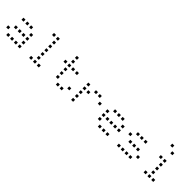

<svg xmlns="http://www.w3.org/2000/svg" viewBox="321 -2179 3558 3558"><g transform="rotate(45 2100.0 -400.0)"><path d="M124.8 -476.2Q123.8 -476.2 123.8 -476.2Q123.8 -476.2 123.8 -475.2V-424.8Q123.8 -423.8 123.8 -423.8Q123.8 -423.8 124.8 -423.8H175.2Q176.2 -423.8 176.2 -423.8Q176.2 -423.8 176.2 -424.8V-475.2Q176.2 -476.2 176.2 -476.2Q176.2 -476.2 175.2 -476.2ZM224.8 -476.2Q223.8 -476.2 223.8 -476.2Q223.8 -476.2 223.8 -475.2V-424.8Q223.8 -423.8 223.8 -423.8Q223.8 -423.8 224.8 -423.8H275.2Q276.2 -423.8 276.2 -423.8Q276.2 -423.8 276.2 -424.8V-475.2Q276.2 -476.2 276.2 -476.2Q276.2 -476.2 275.2 -476.2ZM324.8 -476.2Q323.8 -476.2 323.8 -476.2Q323.8 -476.2 323.8 -475.2V-424.8Q323.8 -423.8 323.8 -423.8Q323.8 -423.8 324.8 -423.8H375.2Q376.2 -423.8 376.2 -423.8Q376.2 -423.8 376.2 -424.8V-475.2Q376.2 -476.2 376.2 -476.2Q376.2 -476.2 375.2 -476.2ZM424.8 -376.2Q423.8 -376.2 423.8 -376.2Q423.8 -376.2 423.8 -375.2V-324.8Q423.8 -323.8 423.8 -323.8Q423.8 -323.8 424.8 -323.8H475.2Q476.2 -323.8 476.2 -323.8Q476.2 -323.8 476.2 -324.8V-375.2Q476.2 -376.2 476.2 -376.2Q476.2 -376.2 475.2 -376.2ZM124.8 -276.2Q123.8 -276.2 123.8 -276.2Q123.8 -276.2 123.8 -275.2V-224.8Q123.8 -223.8 123.8 -223.8Q123.8 -223.8 124.8 -223.8H175.2Q176.2 -223.8 176.2 -223.8Q176.2 -223.8 176.2 -224.8V-275.2Q176.2 -276.2 176.2 -276.2Q176.2 -276.2 175.2 -276.2ZM224.8 -276.2Q223.8 -276.2 223.8 -276.2Q223.8 -276.2 223.8 -275.2V-224.8Q223.8 -223.8 223.8 -223.8Q223.8 -223.8 224.8 -223.8H275.2Q276.2 -223.8 276.2 -223.8Q276.2 -223.8 276.2 -224.8V-275.2Q276.2 -276.2 276.2 -276.2Q276.2 -276.2 275.2 -276.2ZM324.8 -276.2Q323.8 -276.2 323.8 -276.2Q323.8 -276.2 323.8 -275.2V-224.8Q323.8 -223.8 323.8 -223.8Q323.8 -223.8 324.8 -223.8H375.2Q376.2 -223.8 376.2 -223.8Q376.2 -223.8 376.2 -224.8V-275.2Q376.2 -276.2 376.2 -276.2Q376.2 -276.2 375.2 -276.2ZM424.8 -276.2Q423.8 -276.2 423.8 -276.2Q423.8 -276.2 423.8 -275.2V-224.8Q423.8 -223.8 423.8 -223.8Q423.8 -223.8 424.8 -223.8H475.2Q476.2 -223.8 476.2 -223.8Q476.2 -223.8 476.2 -224.8V-275.2Q476.2 -276.2 476.2 -276.2Q476.2 -276.2 475.2 -276.2ZM24.8 -176.2Q23.8 -176.2 23.8 -176.2Q23.8 -176.2 23.8 -175.2V-124.8Q23.8 -123.8 23.8 -123.8Q23.8 -123.8 24.8 -123.8H75.2Q76.2 -123.8 76.2 -123.8Q76.2 -123.8 76.2 -124.8V-175.2Q76.2 -176.2 76.2 -176.2Q76.2 -176.2 75.2 -176.2ZM424.8 -176.2Q423.8 -176.2 423.8 -176.2Q423.8 -176.2 423.8 -175.2V-124.8Q423.8 -123.8 423.8 -123.8Q423.8 -123.8 424.8 -123.8H475.2Q476.2 -123.8 476.2 -123.8Q476.2 -123.8 476.2 -124.8V-175.2Q476.2 -176.2 476.2 -176.2Q476.2 -176.2 475.2 -176.2ZM124.8 -76.2Q123.8 -76.2 123.8 -76.2Q123.8 -76.2 123.8 -75.2V-24.8Q123.8 -23.8 123.8 -23.8Q123.8 -23.8 124.8 -23.8H175.2Q176.2 -23.8 176.2 -23.8Q176.2 -23.8 176.2 -24.8V-75.2Q176.2 -76.2 176.2 -76.2Q176.2 -76.2 175.2 -76.2ZM224.8 -76.2Q223.8 -76.2 223.8 -76.2Q223.8 -76.2 223.8 -75.2V-24.8Q223.8 -23.8 223.8 -23.8Q223.8 -23.8 224.8 -23.8H275.2Q276.2 -23.8 276.2 -23.8Q276.2 -23.8 276.2 -24.8V-75.2Q276.2 -76.2 276.2 -76.2Q276.2 -76.2 275.2 -76.2ZM324.8 -76.2Q323.8 -76.2 323.8 -76.2Q323.8 -76.2 323.8 -75.2V-24.8Q323.8 -23.8 323.8 -23.8Q323.8 -23.8 324.8 -23.8H375.2Q376.2 -23.8 376.2 -23.8Q376.2 -23.8 376.2 -24.8V-75.2Q376.2 -76.2 376.2 -76.2Q376.2 -76.2 375.2 -76.2ZM424.8 -76.2Q423.8 -76.2 423.8 -76.2Q423.8 -76.2 423.8 -75.2V-24.8Q423.8 -23.8 423.8 -23.8Q423.8 -23.8 424.8 -23.8H475.2Q476.2 -23.8 476.2 -23.8Q476.2 -23.8 476.2 -24.8V-75.2Q476.2 -76.2 476.2 -76.2Q476.2 -76.2 475.2 -76.2Z M724.8 -676.2Q723.8 -676.2 723.8 -676.2Q723.8 -676.2 723.8 -675.2V-624.8Q723.8 -623.8 723.8 -623.8Q723.8 -623.8 724.8 -623.8H775.2Q776.2 -623.8 776.2 -623.8Q776.2 -623.8 776.2 -624.8V-675.2Q776.2 -676.2 776.2 -676.2Q776.2 -676.2 775.2 -676.2ZM824.8 -676.2Q823.8 -676.2 823.8 -676.2Q823.8 -676.2 823.8 -675.2V-624.8Q823.8 -623.8 823.8 -623.8Q823.8 -623.8 824.8 -623.8H875.2Q876.2 -623.8 876.2 -623.8Q876.2 -623.8 876.2 -624.8V-675.2Q876.2 -676.2 876.2 -676.2Q876.2 -676.2 875.2 -676.2ZM824.8 -576.2Q823.8 -576.2 823.8 -576.2Q823.8 -576.2 823.8 -575.2V-524.8Q823.8 -523.8 823.8 -523.8Q823.8 -523.8 824.8 -523.8H875.2Q876.2 -523.8 876.2 -523.8Q876.2 -523.8 876.2 -524.8V-575.2Q876.2 -576.2 876.2 -576.2Q876.2 -576.2 875.2 -576.2ZM824.8 -476.2Q823.8 -476.2 823.8 -476.2Q823.8 -476.2 823.8 -475.2V-424.8Q823.8 -423.8 823.8 -423.8Q823.8 -423.8 824.8 -423.8H875.2Q876.2 -423.8 876.2 -423.8Q876.2 -423.8 876.2 -424.8V-475.2Q876.2 -476.2 876.2 -476.2Q876.2 -476.2 875.2 -476.2ZM824.8 -376.2Q823.8 -376.2 823.8 -376.2Q823.8 -376.2 823.8 -375.2V-324.8Q823.8 -323.8 823.8 -323.8Q823.8 -323.8 824.8 -323.8H875.2Q876.2 -323.8 876.2 -323.8Q876.2 -323.8 876.2 -324.8V-375.2Q876.2 -376.2 876.2 -376.2Q876.2 -376.2 875.2 -376.2ZM824.8 -276.2Q823.8 -276.2 823.8 -276.2Q823.8 -276.2 823.8 -275.2V-224.8Q823.8 -223.8 823.8 -223.8Q823.8 -223.8 824.8 -223.8H875.2Q876.2 -223.8 876.2 -223.8Q876.2 -223.8 876.2 -224.8V-275.2Q876.2 -276.2 876.2 -276.2Q876.2 -276.2 875.2 -276.2ZM824.8 -176.2Q823.8 -176.2 823.8 -176.2Q823.8 -176.2 823.8 -175.2V-124.8Q823.8 -123.8 823.8 -123.8Q823.8 -123.8 824.8 -123.8H875.2Q876.2 -123.8 876.2 -123.8Q876.2 -123.8 876.2 -124.8V-175.2Q876.2 -176.2 876.2 -176.2Q876.2 -176.2 875.2 -176.2ZM724.8 -76.2Q723.8 -76.2 723.8 -76.2Q723.8 -76.2 723.8 -75.2V-24.8Q723.8 -23.8 723.8 -23.8Q723.8 -23.8 724.8 -23.8H775.2Q776.2 -23.8 776.2 -23.8Q776.2 -23.8 776.2 -24.8V-75.2Q776.2 -76.2 776.2 -76.2Q776.2 -76.2 775.2 -76.2ZM824.8 -76.2Q823.8 -76.2 823.8 -76.2Q823.8 -76.2 823.8 -75.2V-24.8Q823.8 -23.8 823.8 -23.8Q823.8 -23.8 824.8 -23.8H875.2Q876.2 -23.8 876.2 -23.8Q876.2 -23.8 876.2 -24.8V-75.2Q876.2 -76.2 876.2 -76.2Q876.2 -76.2 875.2 -76.2ZM924.8 -76.2Q923.8 -76.2 923.8 -76.2Q923.8 -76.2 923.8 -75.2V-24.8Q923.8 -23.8 923.8 -23.8Q923.8 -23.8 924.8 -23.8H975.2Q976.2 -23.8 976.2 -23.8Q976.2 -23.8 976.2 -24.8V-75.2Q976.2 -76.2 976.2 -76.2Q976.2 -76.2 975.2 -76.2Z M1324.8 -676.2Q1323.8 -676.2 1323.8 -676.2Q1323.8 -676.2 1323.8 -675.2V-624.8Q1323.8 -623.8 1323.8 -623.8Q1323.8 -623.8 1324.8 -623.8H1375.2Q1376.2 -623.8 1376.2 -623.8Q1376.2 -623.8 1376.2 -624.8V-675.2Q1376.2 -676.2 1376.2 -676.2Q1376.2 -676.2 1375.2 -676.2ZM1324.8 -576.2Q1323.8 -576.2 1323.8 -576.2Q1323.8 -576.2 1323.8 -575.2V-524.8Q1323.8 -523.8 1323.8 -523.8Q1323.8 -523.8 1324.8 -523.8H1375.2Q1376.2 -523.8 1376.2 -523.8Q1376.2 -523.8 1376.2 -524.8V-575.2Q1376.2 -576.2 1376.2 -576.2Q1376.2 -576.2 1375.2 -576.2ZM1224.8 -476.2Q1223.8 -476.2 1223.8 -476.2Q1223.8 -476.2 1223.8 -475.2V-424.8Q1223.8 -423.8 1223.8 -423.8Q1223.8 -423.8 1224.8 -423.8H1275.2Q1276.2 -423.8 1276.2 -423.8Q1276.2 -423.8 1276.2 -424.8V-475.2Q1276.2 -476.2 1276.2 -476.2Q1276.2 -476.2 1275.2 -476.2ZM1324.8 -476.2Q1323.8 -476.2 1323.8 -476.2Q1323.8 -476.2 1323.8 -475.2V-424.8Q1323.8 -423.8 1323.8 -423.8Q1323.8 -423.8 1324.8 -423.8H1375.2Q1376.2 -423.8 1376.2 -423.8Q1376.2 -423.8 1376.2 -424.8V-475.2Q1376.2 -476.2 1376.2 -476.2Q1376.2 -476.2 1375.2 -476.2ZM1424.8 -476.2Q1423.8 -476.2 1423.8 -476.2Q1423.8 -476.2 1423.8 -475.2V-424.8Q1423.8 -423.8 1423.8 -423.8Q1423.8 -423.8 1424.8 -423.8H1475.2Q1476.2 -423.8 1476.2 -423.8Q1476.2 -423.8 1476.2 -424.8V-475.2Q1476.2 -476.2 1476.2 -476.2Q1476.2 -476.2 1475.2 -476.2ZM1524.8 -476.2Q1523.8 -476.2 1523.8 -476.2Q1523.8 -476.2 1523.8 -475.2V-424.8Q1523.8 -423.8 1523.8 -423.8Q1523.8 -423.8 1524.8 -423.8H1575.2Q1576.2 -423.8 1576.2 -423.8Q1576.2 -423.8 1576.2 -424.8V-475.2Q1576.2 -476.2 1576.2 -476.2Q1576.2 -476.2 1575.2 -476.2ZM1324.8 -376.2Q1323.8 -376.2 1323.8 -376.2Q1323.8 -376.2 1323.8 -375.2V-324.8Q1323.8 -323.8 1323.8 -323.8Q1323.8 -323.8 1324.8 -323.8H1375.2Q1376.2 -323.8 1376.2 -323.8Q1376.2 -323.8 1376.2 -324.8V-375.2Q1376.2 -376.2 1376.2 -376.2Q1376.2 -376.2 1375.2 -376.2ZM1324.8 -276.2Q1323.8 -276.2 1323.8 -276.2Q1323.8 -276.2 1323.8 -275.2V-224.8Q1323.8 -223.8 1323.8 -223.8Q1323.8 -223.8 1324.8 -223.8H1375.2Q1376.2 -223.8 1376.2 -223.8Q1376.2 -223.8 1376.2 -224.8V-275.2Q1376.2 -276.2 1376.2 -276.2Q1376.2 -276.2 1375.2 -276.2ZM1324.8 -176.2Q1323.8 -176.2 1323.8 -176.2Q1323.8 -176.2 1323.8 -175.2V-124.8Q1323.8 -123.8 1323.8 -123.8Q1323.8 -123.8 1324.8 -123.8H1375.2Q1376.2 -123.8 1376.2 -123.8Q1376.2 -123.8 1376.2 -124.8V-175.2Q1376.2 -176.2 1376.2 -176.2Q1376.2 -176.2 1375.2 -176.2ZM1624.8 -176.2Q1623.8 -176.2 1623.8 -176.2Q1623.8 -176.2 1623.8 -175.2V-124.8Q1623.8 -123.8 1623.8 -123.8Q1623.8 -123.8 1624.8 -123.8H1675.2Q1676.2 -123.8 1676.2 -123.8Q1676.2 -123.8 1676.2 -124.8V-175.2Q1676.2 -176.2 1676.2 -176.2Q1676.2 -176.2 1675.2 -176.2ZM1424.8 -76.2Q1423.8 -76.2 1423.8 -76.2Q1423.8 -76.2 1423.8 -75.2V-24.8Q1423.8 -23.8 1423.8 -23.8Q1423.8 -23.8 1424.8 -23.8H1475.2Q1476.2 -23.8 1476.2 -23.8Q1476.2 -23.8 1476.2 -24.8V-75.2Q1476.2 -76.2 1476.2 -76.2Q1476.2 -76.2 1475.2 -76.2ZM1524.8 -76.2Q1523.8 -76.2 1523.8 -76.2Q1523.8 -76.2 1523.8 -75.2V-24.8Q1523.8 -23.8 1523.8 -23.8Q1523.8 -23.8 1524.8 -23.8H1575.2Q1576.2 -23.8 1576.2 -23.8Q1576.2 -23.8 1576.2 -24.8V-75.2Q1576.2 -76.2 1576.2 -76.2Q1576.2 -76.2 1575.2 -76.2Z M1824.8 -476.2Q1823.8 -476.2 1823.8 -476.2Q1823.8 -476.2 1823.8 -475.2V-424.8Q1823.8 -423.8 1823.8 -423.8Q1823.8 -423.8 1824.8 -423.8H1875.2Q1876.2 -423.8 1876.2 -423.8Q1876.2 -423.8 1876.2 -424.8V-475.2Q1876.2 -476.2 1876.2 -476.2Q1876.2 -476.2 1875.2 -476.2ZM2024.8 -476.2Q2023.8 -476.2 2023.8 -476.2Q2023.8 -476.2 2023.8 -475.2V-424.8Q2023.8 -423.8 2023.8 -423.8Q2023.8 -423.8 2024.8 -423.8H2075.2Q2076.2 -423.8 2076.2 -423.8Q2076.2 -423.8 2076.2 -424.8V-475.2Q2076.2 -476.2 2076.2 -476.2Q2076.2 -476.2 2075.2 -476.2ZM2124.8 -476.2Q2123.8 -476.2 2123.8 -476.2Q2123.8 -476.2 2123.8 -475.2V-424.8Q2123.8 -423.8 2123.8 -423.8Q2123.8 -423.8 2124.8 -423.8H2175.2Q2176.2 -423.8 2176.2 -423.8Q2176.2 -423.8 2176.2 -424.8V-475.2Q2176.2 -476.2 2176.2 -476.2Q2176.2 -476.2 2175.2 -476.2ZM1824.8 -376.2Q1823.8 -376.2 1823.8 -376.2Q1823.8 -376.2 1823.8 -375.2V-324.8Q1823.8 -323.8 1823.8 -323.8Q1823.8 -323.8 1824.8 -323.8H1875.2Q1876.2 -323.8 1876.2 -323.8Q1876.2 -323.8 1876.2 -324.8V-375.2Q1876.2 -376.2 1876.2 -376.2Q1876.2 -376.2 1875.2 -376.2ZM1924.8 -376.2Q1923.8 -376.2 1923.8 -376.2Q1923.8 -376.2 1923.8 -375.2V-324.8Q1923.8 -323.8 1923.8 -323.8Q1923.8 -323.8 1924.8 -323.8H1975.2Q1976.2 -323.8 1976.2 -323.8Q1976.2 -323.8 1976.2 -324.8V-375.2Q1976.2 -376.2 1976.2 -376.2Q1976.2 -376.2 1975.2 -376.2ZM2224.8 -376.2Q2223.8 -376.2 2223.8 -376.2Q2223.8 -376.2 2223.8 -375.2V-324.8Q2223.8 -323.8 2223.8 -323.8Q2223.8 -323.8 2224.8 -323.8H2275.2Q2276.2 -323.8 2276.2 -323.8Q2276.2 -323.8 2276.2 -324.8V-375.2Q2276.2 -376.2 2276.2 -376.2Q2276.2 -376.2 2275.2 -376.2ZM1824.8 -276.2Q1823.8 -276.2 1823.8 -276.2Q1823.8 -276.2 1823.8 -275.2V-224.8Q1823.8 -223.8 1823.8 -223.8Q1823.8 -223.8 1824.8 -223.8H1875.2Q1876.2 -223.8 1876.2 -223.8Q1876.2 -223.8 1876.2 -224.8V-275.2Q1876.2 -276.2 1876.2 -276.2Q1876.2 -276.2 1875.2 -276.2ZM1824.8 -176.2Q1823.8 -176.2 1823.8 -176.2Q1823.8 -176.2 1823.8 -175.2V-124.8Q1823.8 -123.8 1823.8 -123.8Q1823.8 -123.8 1824.8 -123.8H1875.2Q1876.2 -123.8 1876.2 -123.8Q1876.2 -123.8 1876.2 -124.8V-175.2Q1876.2 -176.2 1876.2 -176.2Q1876.2 -176.2 1875.2 -176.2ZM1824.8 -76.2Q1823.8 -76.2 1823.8 -76.2Q1823.8 -76.2 1823.8 -75.2V-24.8Q1823.8 -23.8 1823.8 -23.8Q1823.8 -23.8 1824.8 -23.8H1875.2Q1876.2 -23.8 1876.2 -23.8Q1876.2 -23.8 1876.2 -24.8V-75.2Q1876.2 -76.2 1876.2 -76.2Q1876.2 -76.2 1875.2 -76.2Z M2524.8 -476.2Q2523.8 -476.2 2523.8 -476.2Q2523.8 -476.2 2523.8 -475.2V-424.8Q2523.8 -423.8 2523.8 -423.8Q2523.8 -423.8 2524.8 -423.8H2575.2Q2576.2 -423.8 2576.2 -423.8Q2576.2 -423.8 2576.2 -424.8V-475.2Q2576.2 -476.2 2576.2 -476.2Q2576.2 -476.2 2575.2 -476.2ZM2624.8 -476.2Q2623.8 -476.2 2623.8 -476.2Q2623.8 -476.2 2623.8 -475.2V-424.8Q2623.8 -423.8 2623.8 -423.8Q2623.8 -423.8 2624.8 -423.8H2675.2Q2676.2 -423.8 2676.2 -423.8Q2676.2 -423.8 2676.2 -424.8V-475.2Q2676.2 -476.2 2676.2 -476.2Q2676.2 -476.2 2675.2 -476.2ZM2724.8 -476.2Q2723.8 -476.2 2723.8 -476.2Q2723.8 -476.2 2723.8 -475.2V-424.8Q2723.8 -423.8 2723.8 -423.8Q2723.8 -423.8 2724.8 -423.8H2775.2Q2776.2 -423.8 2776.2 -423.8Q2776.2 -423.8 2776.2 -424.8V-475.2Q2776.2 -476.2 2776.2 -476.2Q2776.2 -476.2 2775.2 -476.2ZM2424.8 -376.2Q2423.8 -376.2 2423.8 -376.2Q2423.8 -376.2 2423.8 -375.2V-324.8Q2423.8 -323.8 2423.8 -323.8Q2423.8 -323.8 2424.8 -323.8H2475.2Q2476.2 -323.8 2476.2 -323.8Q2476.2 -323.8 2476.2 -324.8V-375.2Q2476.2 -376.2 2476.2 -376.2Q2476.2 -376.2 2475.2 -376.2ZM2824.8 -376.2Q2823.8 -376.2 2823.8 -376.2Q2823.8 -376.2 2823.8 -375.2V-324.8Q2823.8 -323.8 2823.8 -323.8Q2823.8 -323.8 2824.8 -323.8H2875.2Q2876.2 -323.8 2876.2 -323.8Q2876.2 -323.8 2876.2 -324.8V-375.2Q2876.2 -376.2 2876.2 -376.2Q2876.2 -376.2 2875.2 -376.2ZM2424.8 -276.2Q2423.8 -276.2 2423.8 -276.2Q2423.8 -276.2 2423.8 -275.2V-224.8Q2423.8 -223.8 2423.8 -223.8Q2423.8 -223.8 2424.8 -223.8H2475.2Q2476.2 -223.8 2476.2 -223.8Q2476.2 -223.8 2476.2 -224.8V-275.2Q2476.2 -276.2 2476.2 -276.2Q2476.2 -276.2 2475.2 -276.2ZM2524.8 -276.2Q2523.8 -276.2 2523.8 -276.2Q2523.8 -276.2 2523.8 -275.2V-224.8Q2523.8 -223.8 2523.8 -223.8Q2523.8 -223.8 2524.8 -223.8H2575.2Q2576.2 -223.8 2576.2 -223.8Q2576.2 -223.8 2576.2 -224.8V-275.2Q2576.2 -276.2 2576.2 -276.2Q2576.2 -276.2 2575.2 -276.2ZM2624.8 -276.2Q2623.8 -276.2 2623.8 -276.2Q2623.8 -276.2 2623.8 -275.2V-224.8Q2623.8 -223.8 2623.8 -223.8Q2623.8 -223.8 2624.8 -223.8H2675.2Q2676.2 -223.8 2676.2 -223.8Q2676.2 -223.8 2676.2 -224.8V-275.2Q2676.2 -276.2 2676.2 -276.2Q2676.2 -276.2 2675.2 -276.2ZM2724.8 -276.2Q2723.8 -276.2 2723.8 -276.2Q2723.8 -276.2 2723.8 -275.2V-224.8Q2723.8 -223.8 2723.8 -223.8Q2723.8 -223.8 2724.8 -223.8H2775.2Q2776.2 -223.8 2776.2 -223.8Q2776.2 -223.8 2776.2 -224.8V-275.2Q2776.2 -276.2 2776.2 -276.2Q2776.2 -276.2 2775.2 -276.2ZM2824.8 -276.2Q2823.8 -276.2 2823.8 -276.2Q2823.8 -276.2 2823.8 -275.2V-224.8Q2823.8 -223.8 2823.8 -223.8Q2823.8 -223.8 2824.8 -223.8H2875.2Q2876.2 -223.8 2876.2 -223.8Q2876.2 -223.8 2876.2 -224.8V-275.2Q2876.2 -276.2 2876.2 -276.2Q2876.2 -276.2 2875.2 -276.2ZM2424.8 -176.2Q2423.8 -176.2 2423.8 -176.2Q2423.8 -176.2 2423.8 -175.2V-124.8Q2423.8 -123.8 2423.8 -123.8Q2423.8 -123.8 2424.8 -123.8H2475.2Q2476.2 -123.8 2476.2 -123.8Q2476.2 -123.8 2476.2 -124.8V-175.2Q2476.2 -176.2 2476.2 -176.2Q2476.2 -176.2 2475.2 -176.2ZM2524.8 -76.2Q2523.8 -76.2 2523.8 -76.2Q2523.8 -76.2 2523.8 -75.2V-24.8Q2523.8 -23.8 2523.8 -23.8Q2523.8 -23.8 2524.8 -23.8H2575.2Q2576.2 -23.8 2576.2 -23.8Q2576.2 -23.8 2576.2 -24.8V-75.2Q2576.2 -76.2 2576.2 -76.2Q2576.2 -76.2 2575.2 -76.2ZM2624.8 -76.2Q2623.8 -76.2 2623.8 -76.2Q2623.8 -76.2 2623.8 -75.2V-24.8Q2623.8 -23.8 2623.8 -23.8Q2623.8 -23.8 2624.8 -23.8H2675.2Q2676.2 -23.8 2676.2 -23.8Q2676.2 -23.8 2676.2 -24.8V-75.2Q2676.2 -76.2 2676.2 -76.2Q2676.2 -76.2 2675.2 -76.2ZM2724.8 -76.2Q2723.8 -76.2 2723.8 -76.2Q2723.8 -76.2 2723.8 -75.2V-24.8Q2723.8 -23.8 2723.8 -23.8Q2723.8 -23.8 2724.8 -23.8H2775.2Q2776.2 -23.8 2776.2 -23.8Q2776.2 -23.8 2776.2 -24.8V-75.2Q2776.2 -76.2 2776.2 -76.2Q2776.2 -76.2 2775.2 -76.2Z M3124.8 -476.2Q3123.8 -476.2 3123.8 -476.2Q3123.8 -476.2 3123.8 -475.2V-424.8Q3123.8 -423.8 3123.8 -423.8Q3123.8 -423.8 3124.8 -423.8H3175.2Q3176.2 -423.8 3176.2 -423.8Q3176.2 -423.8 3176.2 -424.8V-475.2Q3176.2 -476.2 3176.2 -476.2Q3176.2 -476.2 3175.2 -476.2ZM3224.8 -476.2Q3223.8 -476.2 3223.8 -476.2Q3223.8 -476.2 3223.8 -475.2V-424.8Q3223.8 -423.8 3223.8 -423.8Q3223.8 -423.8 3224.8 -423.8H3275.2Q3276.2 -423.8 3276.2 -423.8Q3276.2 -423.8 3276.2 -424.8V-475.2Q3276.2 -476.2 3276.2 -476.2Q3276.2 -476.2 3275.2 -476.2ZM3324.8 -476.2Q3323.8 -476.2 3323.8 -476.2Q3323.8 -476.2 3323.8 -475.2V-424.8Q3323.8 -423.8 3323.8 -423.8Q3323.8 -423.8 3324.8 -423.8H3375.2Q3376.2 -423.8 3376.2 -423.8Q3376.2 -423.8 3376.2 -424.8V-475.2Q3376.2 -476.2 3376.2 -476.2Q3376.2 -476.2 3375.2 -476.2ZM3024.8 -376.2Q3023.8 -376.2 3023.8 -376.2Q3023.8 -376.2 3023.8 -375.2V-324.8Q3023.8 -323.8 3023.8 -323.8Q3023.8 -323.8 3024.8 -323.8H3075.2Q3076.2 -323.8 3076.2 -323.8Q3076.2 -323.8 3076.2 -324.8V-375.2Q3076.2 -376.2 3076.2 -376.2Q3076.2 -376.2 3075.2 -376.2ZM3124.8 -276.2Q3123.8 -276.2 3123.8 -276.2Q3123.8 -276.2 3123.8 -275.2V-224.8Q3123.8 -223.8 3123.8 -223.8Q3123.8 -223.8 3124.8 -223.8H3175.2Q3176.2 -223.8 3176.2 -223.8Q3176.2 -223.8 3176.2 -224.8V-275.2Q3176.2 -276.2 3176.2 -276.2Q3176.2 -276.2 3175.2 -276.2ZM3224.8 -276.2Q3223.8 -276.2 3223.8 -276.2Q3223.8 -276.2 3223.8 -275.2V-224.8Q3223.8 -223.8 3223.8 -223.8Q3223.8 -223.8 3224.8 -223.8H3275.2Q3276.2 -223.8 3276.2 -223.8Q3276.2 -223.8 3276.2 -224.8V-275.2Q3276.2 -276.2 3276.2 -276.2Q3276.2 -276.2 3275.2 -276.2ZM3324.8 -276.2Q3323.8 -276.2 3323.8 -276.2Q3323.8 -276.2 3323.8 -275.2V-224.8Q3323.8 -223.8 3323.8 -223.8Q3323.8 -223.8 3324.8 -223.8H3375.2Q3376.2 -223.8 3376.2 -223.8Q3376.2 -223.8 3376.2 -224.8V-275.2Q3376.2 -276.2 3376.2 -276.2Q3376.2 -276.2 3375.2 -276.2ZM3424.8 -176.2Q3423.8 -176.2 3423.8 -176.2Q3423.8 -176.2 3423.8 -175.2V-124.8Q3423.8 -123.8 3423.8 -123.8Q3423.8 -123.8 3424.8 -123.8H3475.2Q3476.2 -123.8 3476.2 -123.8Q3476.2 -123.8 3476.2 -124.8V-175.2Q3476.2 -176.2 3476.2 -176.2Q3476.2 -176.2 3475.2 -176.2ZM3024.8 -76.2Q3023.8 -76.2 3023.8 -76.2Q3023.8 -76.2 3023.8 -75.2V-24.8Q3023.8 -23.8 3023.8 -23.8Q3023.8 -23.8 3024.8 -23.8H3075.2Q3076.2 -23.8 3076.2 -23.8Q3076.2 -23.8 3076.2 -24.8V-75.2Q3076.2 -76.2 3076.2 -76.2Q3076.2 -76.2 3075.2 -76.2ZM3124.8 -76.2Q3123.8 -76.2 3123.8 -76.2Q3123.8 -76.2 3123.8 -75.2V-24.8Q3123.8 -23.8 3123.8 -23.8Q3123.8 -23.8 3124.8 -23.8H3175.2Q3176.2 -23.8 3176.2 -23.8Q3176.2 -23.8 3176.2 -24.8V-75.2Q3176.2 -76.2 3176.2 -76.2Q3176.2 -76.2 3175.2 -76.2ZM3224.8 -76.2Q3223.8 -76.2 3223.8 -76.2Q3223.8 -76.2 3223.8 -75.2V-24.8Q3223.8 -23.8 3223.8 -23.8Q3223.8 -23.8 3224.8 -23.8H3275.2Q3276.2 -23.8 3276.2 -23.8Q3276.2 -23.8 3276.2 -24.8V-75.2Q3276.2 -76.2 3276.2 -76.2Q3276.2 -76.2 3275.2 -76.2ZM3324.8 -76.2Q3323.8 -76.2 3323.8 -76.2Q3323.8 -76.2 3323.8 -75.2V-24.8Q3323.8 -23.8 3323.8 -23.8Q3323.8 -23.8 3324.8 -23.8H3375.2Q3376.2 -23.8 3376.2 -23.8Q3376.2 -23.8 3376.2 -24.8V-75.2Q3376.2 -76.2 3376.2 -76.2Q3376.2 -76.2 3375.2 -76.2Z M3724.8 -776.2Q3723.8 -776.2 3723.8 -776.2Q3723.8 -776.2 3723.8 -775.2V-724.8Q3723.8 -723.8 3723.8 -723.8Q3723.8 -723.8 3724.8 -723.8H3775.2Q3776.2 -723.8 3776.2 -723.8Q3776.2 -723.8 3776.2 -724.8V-775.2Q3776.2 -776.2 3776.2 -776.2Q3776.2 -776.2 3775.2 -776.2ZM3824.8 -676.2Q3823.8 -676.2 3823.8 -676.2Q3823.8 -676.2 3823.8 -675.2V-624.8Q3823.8 -623.8 3823.8 -623.8Q3823.8 -623.8 3824.8 -623.8H3875.2Q3876.2 -623.8 3876.2 -623.8Q3876.2 -623.8 3876.2 -624.8V-675.2Q3876.2 -676.2 3876.2 -676.2Q3876.2 -676.2 3875.2 -676.2ZM3724.8 -476.2Q3723.8 -476.2 3723.8 -476.2Q3723.8 -476.2 3723.8 -475.2V-424.8Q3723.8 -423.8 3723.8 -423.8Q3723.8 -423.8 3724.8 -423.8H3775.2Q3776.2 -423.8 3776.2 -423.8Q3776.2 -423.8 3776.2 -424.8V-475.2Q3776.2 -476.2 3776.2 -476.2Q3776.2 -476.2 3775.2 -476.2ZM3824.8 -476.2Q3823.8 -476.2 3823.8 -476.2Q3823.8 -476.2 3823.8 -475.2V-424.8Q3823.8 -423.8 3823.8 -423.8Q3823.8 -423.8 3824.8 -423.8H3875.2Q3876.2 -423.8 3876.2 -423.8Q3876.2 -423.8 3876.2 -424.8V-475.2Q3876.2 -476.2 3876.2 -476.2Q3876.2 -476.2 3875.2 -476.2ZM3824.8 -376.2Q3823.8 -376.2 3823.8 -376.2Q3823.8 -376.2 3823.8 -375.2V-324.8Q3823.8 -323.8 3823.8 -323.8Q3823.8 -323.8 3824.8 -323.8H3875.2Q3876.2 -323.8 3876.2 -323.8Q3876.2 -323.8 3876.2 -324.8V-375.2Q3876.2 -376.2 3876.2 -376.2Q3876.2 -376.2 3875.2 -376.2ZM3824.8 -276.2Q3823.8 -276.2 3823.8 -276.2Q3823.8 -276.2 3823.8 -275.2V-224.8Q3823.8 -223.8 3823.8 -223.8Q3823.8 -223.8 3824.8 -223.8H3875.2Q3876.2 -223.8 3876.2 -223.8Q3876.2 -223.8 3876.2 -224.8V-275.2Q3876.2 -276.2 3876.2 -276.2Q3876.2 -276.2 3875.2 -276.2ZM3824.8 -176.2Q3823.8 -176.2 3823.8 -176.2Q3823.8 -176.2 3823.8 -175.2V-124.8Q3823.8 -123.8 3823.8 -123.8Q3823.8 -123.8 3824.8 -123.8H3875.2Q3876.2 -123.8 3876.2 -123.8Q3876.2 -123.8 3876.2 -124.8V-175.2Q3876.2 -176.2 3876.2 -176.2Q3876.2 -176.2 3875.2 -176.2ZM3724.8 -76.2Q3723.8 -76.2 3723.8 -76.2Q3723.8 -76.2 3723.8 -75.2V-24.8Q3723.8 -23.8 3723.8 -23.8Q3723.8 -23.8 3724.8 -23.8H3775.2Q3776.2 -23.8 3776.2 -23.8Q3776.2 -23.8 3776.2 -24.8V-75.2Q3776.2 -76.2 3776.2 -76.2Q3776.2 -76.2 3775.2 -76.2ZM3824.8 -76.2Q3823.8 -76.2 3823.8 -76.2Q3823.8 -76.2 3823.8 -75.2V-24.8Q3823.8 -23.8 3823.8 -23.8Q3823.8 -23.8 3824.8 -23.8H3875.2Q3876.2 -23.8 3876.2 -23.8Q3876.2 -23.8 3876.2 -24.8V-75.2Q3876.2 -76.2 3876.2 -76.2Q3876.2 -76.2 3875.2 -76.2ZM3924.8 -76.2Q3923.8 -76.2 3923.8 -76.2Q3923.8 -76.2 3923.8 -75.2V-24.8Q3923.8 -23.8 3923.8 -23.8Q3923.8 -23.8 3924.8 -23.8H3975.2Q3976.2 -23.8 3976.2 -23.8Q3976.2 -23.8 3976.2 -24.8V-75.2Q3976.2 -76.2 3976.2 -76.2Q3976.2 -76.2 3975.2 -76.2Z"/></g></svg>

Font: Doto Black
Style: Regular
Weight: 900
Monospace: yes
Version: Version 1.000